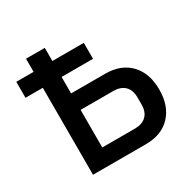

<svg xmlns="http://www.w3.org/2000/svg" viewBox="-156 -849 994 1000"><g transform="rotate(-30 341.0 -349.0)"><path d="M125 0V-523H21V-619H125V-698H238V-619H427V-523H238V-424H443Q538 -424 592 -367Q646 -310 646 -212Q646 -114 592 -57Q538 0 443 0ZM238 -99H435Q478 -99 502.5 -122.5Q527 -146 527 -191V-233Q527 -278 502.5 -301.5Q478 -325 435 -325H238Z"/></g></svg>

Font: IBM Plex Sans Medm
Style: Regular
Weight: 500
Designer: Mike Abbink, Paul van der Laan, Pieter van Rosmalen
Foundry: Bold Monday
Version: Version 3.005